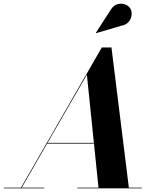

<svg xmlns="http://www.w3.org/2000/svg" viewBox="-68 -1023 860 1043"><path d="M594 -884 454.5 -843 453 -845.5 534 -970.5Q548.5 -994 569.5 -1000Q590.5 -1006 609.8 -999.5Q629 -993 638.5 -979Q649 -963 647 -942.5Q645 -922 631.5 -905.2Q618 -888.5 594 -884ZM-47.5 -3.5H46L485 -765H537.5L632 -3.5H702.5V0H352.5V-3.5H467L442.5 -243H188L50 -3.5H172.5V0H-47.5ZM404 -617 190 -247H442Z"/></svg>

Font: Bodoni* 48pt
Style: Bold Italic
Weight: 700
Italic angle: -13°
Version: Version 2.3